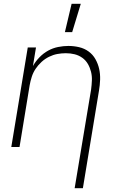

<svg xmlns="http://www.w3.org/2000/svg" viewBox="-20 -768 640 1003"><path d="M370 215 456 -301Q459 -324 460 -347.5Q461 -371 455.5 -393Q450 -415 439 -434Q428 -453 410 -466Q392 -479 370 -484.5Q348 -490 324 -490Q302 -490 280 -486Q258 -482 236.5 -471.5Q215 -461 197 -444.5Q179 -428 166 -408.5Q153 -389 146 -367Q139 -345 135 -323L82 0H39L125 -520H168L152 -423Q166 -448 186.5 -469Q207 -490 231.5 -503.5Q256 -517 283.5 -522.5Q311 -528 337 -528Q366 -528 393.5 -521.5Q421 -515 443 -499Q465 -483 478.5 -459Q492 -435 498 -408Q504 -381 503 -352Q502 -323 497 -294L413 215ZM319 -600 354 -748H402L357 -600Z"/></svg>

Font: Iosevka Aile Extralight
Style: Italic
Weight: 200
Italic angle: -9°
Designer: Belleve Invis
Foundry: Belleve Invis
Version: Version 31.1.0; ttfautohint (v1.8.4)